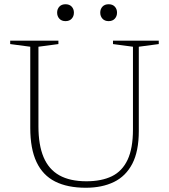

<svg xmlns="http://www.w3.org/2000/svg" viewBox="-20 -874 797 904"><path d="M606 -264.5V-654L512 -666.5V-682.5H727.5V-666.5L633.5 -654V-257Q633.5 -162 603 -103.2Q572.5 -44.5 516.5 -17.2Q460.5 10 384 10Q298 10 239.8 -19.2Q181.5 -48.5 152 -111Q122.5 -173.5 122.5 -272V-654L28 -666.5V-682.5H255V-666.5L161 -654V-279Q161 -191.5 185.2 -134Q209.5 -76.5 259.5 -48.5Q309.5 -20.5 387 -20.5Q458 -20.5 506.8 -44.2Q555.5 -68 580.8 -121.8Q606 -175.5 606 -264.5ZM288.5 -774.5Q270 -774.5 259.5 -786Q249 -797.5 249 -814.5Q249 -831.5 259.5 -842.8Q270 -854 288.5 -854Q307 -854 317.5 -842.8Q328 -831.5 328 -814.5Q328 -797.5 317.5 -786Q307 -774.5 288.5 -774.5ZM491.5 -774.5Q473 -774.5 462.5 -786Q452 -797.5 452 -814.5Q452 -831.5 462.5 -842.8Q473 -854 491.5 -854Q510 -854 520.5 -842.8Q531 -831.5 531 -814.5Q531 -797.5 520.5 -786Q510 -774.5 491.5 -774.5Z"/></svg>

Font: Newsreader ExtraLight
Style: Regular
Weight: 250
Designer: Hugues Gentile
Foundry: Production Type
Version: Version 1.003